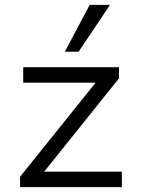

<svg xmlns="http://www.w3.org/2000/svg" viewBox="-20 -774 582 794"><path d="M63 0V-43L397 -459L406 -432H76V-496H472V-450L137 -32L128 -64H484V0ZM248 -560 351 -754H435L305 -560Z"/></svg>

Font: Nunito Sans 6pt Light
Style: Regular
Weight: 300
Version: Version 3.101;gftools[0.9.27]